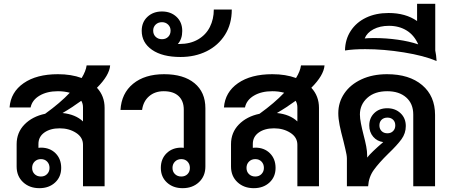

<svg xmlns="http://www.w3.org/2000/svg" viewBox="-20 -974 2362 1004"><path d="M487 -515Q527 -472 527 -410V0H414V-217Q414 -256 377.5 -279.5Q341 -303 292 -303Q243 -303 212 -281Q181 -259 181 -221V-201Q185 -202 194 -202Q241 -202 270.5 -172.5Q300 -143 300 -96Q300 -49 268 -19.5Q236 10 186 10Q134 10 100.5 -21.5Q67 -53 67 -103V-220Q67 -281 108 -323Q149 -365 216 -379Q295 -436 345 -489Q316 -497 283 -497Q226 -497 187 -474Q148 -451 140 -412H30Q36 -492 103.5 -539Q171 -586 283 -586Q353 -586 407 -566Q429 -602 433 -632H556Q552 -580 487 -515ZM405 -447Q357 -412 307 -383Q375 -376 414 -339V-413Q414 -432 405 -447ZM194 -142Q174 -142 161 -129Q148 -116 148 -96Q148 -76 161 -63.5Q174 -51 194 -51Q214 -51 226.5 -64Q239 -77 239 -96Q239 -116 226.5 -129Q214 -142 194 -142Z M1054 -408V-103Q1054 -53 1020.5 -21.5Q987 10 935 10Q885 10 853 -19.5Q821 -49 821 -96Q821 -143 851 -172.5Q881 -202 928 -202Q937 -202 941 -201V-401Q941 -446 914 -471.5Q887 -497 836 -497Q790 -497 759.5 -470.5Q729 -444 723 -399H610Q615 -486 676 -536Q737 -586 838 -586Q940 -586 997 -539Q1054 -492 1054 -408ZM973 -96Q973 -116 960.5 -129Q948 -142 928 -142Q908 -142 895 -129Q882 -116 882 -96Q882 -76 895 -63.5Q908 -51 928 -51Q948 -51 960.5 -63.5Q973 -76 973 -96Z M1192 -924Q1192 -848 1156.5 -792Q1121 -736 1060.5 -706Q1000 -676 924 -676Q829 -676 775 -713.5Q721 -751 721 -813Q721 -858 751 -886Q781 -914 827 -914Q873 -914 903 -886Q933 -858 933 -812Q933 -770 910 -744H918Q975 -744 1016 -768Q1057 -792 1077.5 -833Q1098 -874 1098 -924ZM827 -769Q847 -769 859.5 -781.5Q872 -794 872 -814Q872 -833 859 -845.5Q846 -858 827 -858Q807 -858 794 -845.5Q781 -833 781 -814Q781 -794 794 -781.5Q807 -769 827 -769Z M1608 -515Q1648 -472 1648 -410V0H1535V-217Q1535 -256 1498.5 -279.5Q1462 -303 1413 -303Q1364 -303 1333 -281Q1302 -259 1302 -221V-201Q1306 -202 1315 -202Q1362 -202 1391.5 -172.5Q1421 -143 1421 -96Q1421 -49 1389 -19.5Q1357 10 1307 10Q1255 10 1221.5 -21.5Q1188 -53 1188 -103V-220Q1188 -281 1229 -323Q1270 -365 1337 -379Q1416 -436 1466 -489Q1437 -497 1404 -497Q1347 -497 1308 -474Q1269 -451 1261 -412H1151Q1157 -492 1224.5 -539Q1292 -586 1404 -586Q1474 -586 1528 -566Q1550 -602 1554 -632H1677Q1673 -580 1608 -515ZM1526 -447Q1478 -412 1428 -383Q1496 -376 1535 -339V-413Q1535 -432 1526 -447ZM1315 -142Q1295 -142 1282 -129Q1269 -116 1269 -96Q1269 -76 1282 -63.5Q1295 -51 1315 -51Q1335 -51 1347.5 -64Q1360 -77 1360 -96Q1360 -116 1347.5 -129Q1335 -142 1315 -142Z M2255 -373V0H2141V-375Q2141 -432 2104 -464.5Q2067 -497 2005 -497Q1939 -497 1900.5 -462Q1862 -427 1862 -375Q1862 -356 1867.5 -328Q1873 -300 1880 -273Q1890 -235 1895 -209Q1900 -183 1900 -160V-150Q1921 -177 1984 -231Q1952 -235 1931.5 -259Q1911 -283 1911 -318Q1911 -357 1937 -382.5Q1963 -408 2005 -408Q2047 -408 2074.5 -382Q2102 -356 2102 -315Q2102 -277 2079.5 -246Q2057 -215 2011 -171Q1961 -122 1934.5 -85Q1908 -48 1905 0H1794V-145Q1794 -162 1786 -194Q1778 -226 1776 -236Q1763 -284 1756 -319Q1749 -354 1749 -382Q1749 -439 1780.5 -485.5Q1812 -532 1870 -559Q1928 -586 2004 -586Q2120 -586 2187.5 -529Q2255 -472 2255 -373ZM2006 -277Q2024 -277 2035.5 -288.5Q2047 -300 2047 -318Q2047 -337 2035.5 -348Q2024 -359 2006 -359Q1987 -359 1975.5 -348Q1964 -337 1964 -318Q1964 -300 1975.5 -288.5Q1987 -277 2006 -277Z M2263 -655Q2197 -683 2092 -700Q1987 -717 1890 -717Q1826 -717 1784 -710Q1785 -768 1814 -812.5Q1843 -857 1894 -881.5Q1945 -906 2012 -906Q2101 -906 2161 -864V-954H2256V-710Q2261 -688 2263 -655ZM2167 -742Q2146 -790 2106.5 -814.5Q2067 -839 2014 -839Q1967 -839 1933 -821Q1899 -803 1887 -773Q1903 -775 1938 -775Q1998 -775 2059 -766.5Q2120 -758 2167 -742Z"/></svg>

Font: Sarabun SemiBold
Style: Regular
Weight: 600
Designer: Suppakit Chalermlarp | Katatrad Co.,Ltd.
Foundry: Cadson Demak Co.,Ltd.
Version: Version 1.000; ttfautohint (v1.6)